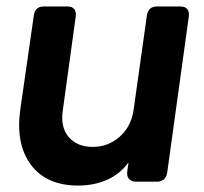

<svg xmlns="http://www.w3.org/2000/svg" viewBox="-20 -564 634 596"><path d="M223 12Q124 12 76 -52.5Q28 -117 43 -224L85 -516Q89 -544 116 -544H188Q219 -544 215 -512L175 -222Q167 -170 193 -139Q219 -108 268 -108Q316 -108 352 -140Q388 -172 395 -225L436 -516Q440 -544 468 -544H539Q570 -544 566 -512L499 -28Q494 0 467 0H403Q388 0 380.5 -8.5Q373 -17 375 -32L379 -60Q352 -23 311.5 -5.5Q271 12 223 12Z"/></svg>

Font: Pitagon Sans Text Bold
Style: Italic
Weight: 700
Italic angle: -8°
Designer: Travis Tran
Foundry: Pitagon
Version: Version 1.001; ttfautohint (v1.8.4.7-5d5b);gftools[0.9.26]